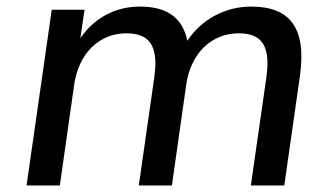

<svg xmlns="http://www.w3.org/2000/svg" viewBox="-20 -569 988 589"><path d="M163.6 0 207.5 -309.1C221.2 -404.8 283.7 -466.8 367.7 -466.8C438.5 -466.8 467.3 -429.2 453.1 -330.1L405.8 0H507.3L551.3 -309.1C564.9 -404.8 627.9 -466.8 712.4 -466.8C783.2 -466.8 811 -429.2 796.9 -330.1L749.5 0H852.1L899.9 -334.5C921.4 -484.9 868.2 -548.8 750.5 -548.8C668.9 -548.8 596.7 -507.8 554.7 -443.8C539.6 -517.1 489.7 -548.8 409.2 -548.8C332.5 -548.8 269 -513.2 226.6 -452.1L239.3 -539.1H138.7L61.5 0Z"/></svg>

Font: Winston
Style: Italic
Weight: 400
Italic angle: -8.13011°
Designer: Vernon Adams, Kim Jin-seong, David Berlow, Cristiano Sobral
Foundry: The Winston Project Authors
Version: Version 3.004